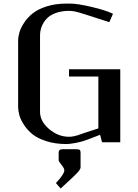

<svg xmlns="http://www.w3.org/2000/svg" viewBox="-20 -812 790 1096"><path d="M439.9 60.1V143.6Q439.5 155.3 419.9 175.8Q400.4 196.3 343.8 248Q332.5 258.3 326.2 264.2L299.3 232.9Q347.2 181.6 347.2 160.2Q347.2 148.9 331.1 129.2Q314.9 109.4 314.9 103V60.1Q314.9 54.7 315.4 52.2Q315.9 49.8 318.6 46.1Q321.3 42.5 328.1 41Q335 39.6 346.2 39.6H408.7Q430.2 39.6 435.1 43.7Q439.9 47.9 439.9 60.1ZM83.5 -579.1Q83.5 -601.1 90.6 -626.2Q97.7 -651.4 117.2 -681.4Q136.7 -711.4 166.3 -735.4Q195.8 -759.3 246.1 -775.4Q296.4 -791.5 359.4 -791.5H379.4Q422.9 -791.5 504.2 -772.2Q585.4 -752.9 625 -733.4L604 -685.5L468.8 -729Q464.8 -730 453.6 -733.6Q442.4 -737.3 437.5 -738.8Q432.6 -740.2 422.6 -742.9Q412.6 -745.6 406 -746.8Q399.4 -748 390.9 -749Q382.3 -750 375 -750Q331.5 -750 298.3 -737.8Q265.1 -725.6 246.1 -705.1Q227.1 -684.6 217.8 -660.2Q208.5 -635.7 208.5 -608.4V-172.9Q208.5 -120.1 260 -75.7Q311.5 -31.2 375 -31.2Q386.2 -31.2 399.4 -33.9Q412.6 -36.6 420.9 -39.1Q429.2 -41.5 441.4 -45.9Q453.6 -50.3 456.1 -51.3L541.5 -79.1V-375H374V-416.5H666.5V0H562.5L551.3 -42.5L476.1 -13.7Q446.3 -2.4 411.9 3.9Q377.4 10.3 359.4 10.3Q295.9 10.3 245.4 -5.9Q194.8 -22 165.5 -45.7Q136.2 -69.3 116.7 -99.6Q97.2 -129.9 90.3 -155Q83.5 -180.2 83.5 -202.1Z"/></svg>

Font: Resagnicto
Style: Bold
Weight: 700
Version: Version 0.9991